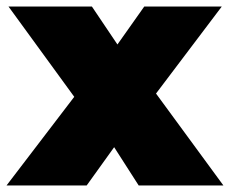

<svg xmlns="http://www.w3.org/2000/svg" viewBox="-23 -567 703 587"><path d="M401 0 326 -117 242 0H-3L204 -271L3 -547H258L336 -431L418 -547H655L454 -281L660 0Z"/></svg>

Font: Montserrat Alternates Black
Style: Regular
Weight: 900
Designer: Julieta Ulanovsky
Foundry: Julieta Ulanovsky
Version: Version 7.200